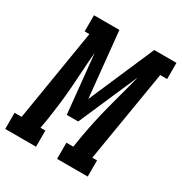

<svg xmlns="http://www.w3.org/2000/svg" viewBox="-213 -861 936 988"><g transform="rotate(30 254.5 -367.5)"><path d="M-42 0V-96H0L89 -639H61V-735H212L251 -347L419 -735H551V-639H510L420 -96H448V0H266V-96H307L315 -147Q324 -201 335.5 -254Q347 -307 360.5 -359.5Q374 -412 388.5 -464.5Q403 -517 416 -570L264 -221H196L161 -570Q156 -517 153 -464Q150 -411 146 -358Q142 -305 135.5 -252Q129 -199 121 -147L112 -96H141V0Z"/></g></svg>

Font: Iosevka Slab Oblique
Style: Bold
Weight: 700
Italic angle: -9°
Monospace: yes
Designer: Belleve Invis
Foundry: Belleve Invis
Version: Version 11.1.1; ttfautohint (v1.8.3)